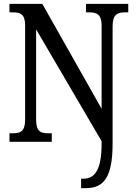

<svg xmlns="http://www.w3.org/2000/svg" viewBox="-20 -734 704 994"><path d="M400 240H424C517 240 563 185 563 7V-600C563 -659 589 -670 625 -670H644V-714H425V-670H444C479 -670 506 -660 506 -604V-171L199 -714H29V-670H48C83 -670 110 -662 110 -604V-114C110 -52 84 -44 45 -44H29V0H248V-44H229C192 -44 167 -52 167 -114V-582L506 -3V10C506 146 470 191 413 191H400Z"/></svg>

Font: Noto Serif Bengali Condensed Medium
Style: Regular
Weight: 500
Width: 3
Designer: Juan Bruce, Universal Thirst, Indian Type Foundry and the Monotype Design Team.
Foundry: Monotype Imaging Inc.
Version: Version 2.003